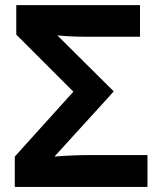

<svg xmlns="http://www.w3.org/2000/svg" viewBox="-20 -734 633 754"><path d="M38.1 0V-119.1L268.1 -374L43.9 -598.1V-713.9H529.8V-589.8H314.9Q296.4 -589.8 278.3 -590.3Q260.3 -590.8 241.9 -592Q223.6 -593.3 205.1 -595.2L426.8 -375L193.8 -119.1Q228.5 -122.1 263.2 -123.5Q297.9 -125 332 -125H559.1V0Z"/></svg>

Font: Wonky
Style: Regular
Weight: 400
Designer: Monotype Design Team
Foundry: Monotype Imaging Inc.
Version: Version 3.000